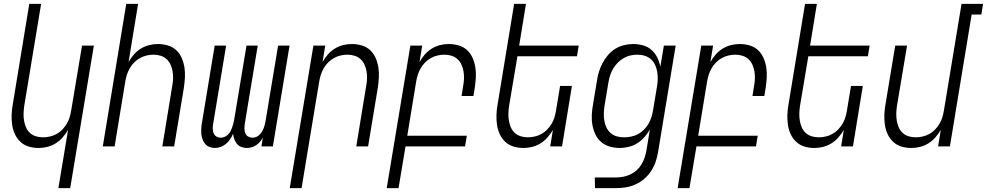

<svg xmlns="http://www.w3.org/2000/svg" viewBox="-20 -755 5089 990"><path d="M281 215 331 -85Q319 -65 303 -46.5Q287 -28 266.5 -15.5Q246 -3 223.5 2.5Q201 8 179 8Q152 8 127.5 0.5Q103 -7 85 -24Q67 -41 56.5 -64Q46 -87 42.5 -112.5Q39 -138 40 -164.5Q41 -191 46 -218L131 -735H192L105 -209Q102 -189 101.5 -170Q101 -151 104 -133Q107 -115 114 -98.5Q121 -82 134 -70Q147 -58 164.5 -52.5Q182 -47 202 -47Q219 -47 237 -51Q255 -55 271.5 -64Q288 -73 301 -86.5Q314 -100 324 -116.5Q334 -133 339 -150Q344 -167 347 -185L403 -520H464L342 215Z M510 0 631 -735H692L643 -435Q654 -455 670 -473.5Q686 -492 706.5 -504.5Q727 -517 749.5 -522.5Q772 -528 794 -528Q821 -528 846 -520.5Q871 -513 889 -496Q907 -479 917 -456Q927 -433 931 -407.5Q935 -382 933.5 -355.5Q932 -329 928 -302L878 0H817L868 -311Q872 -331 872.5 -350Q873 -369 870 -387Q867 -405 859.5 -421.5Q852 -438 839 -450Q826 -462 808.5 -467.5Q791 -473 771 -473Q754 -473 736.5 -469Q719 -465 702.5 -456Q686 -447 672.5 -433.5Q659 -420 649.5 -403.5Q640 -387 634.5 -370Q629 -353 626 -335L571 0Z M1088 8Q1073 8 1059.5 2.5Q1046 -3 1037.5 -13.5Q1029 -24 1024 -37.5Q1019 -51 1018 -65.5Q1017 -80 1018 -95.5Q1019 -111 1022 -126L1087 -520H1146L1079 -116Q1077 -103 1077 -91Q1077 -79 1081.5 -68Q1086 -57 1096 -51Q1106 -45 1118 -45Q1128 -45 1137.5 -49Q1147 -53 1155 -60.5Q1163 -68 1168 -77.5Q1173 -87 1176.5 -96.5Q1180 -106 1182.5 -115.5Q1185 -125 1187 -135L1251 -520H1309L1242 -116Q1240 -103 1240.5 -91Q1241 -79 1245 -68Q1249 -57 1259.5 -51Q1270 -45 1282 -45Q1292 -45 1301.5 -49Q1311 -53 1318.5 -60.5Q1326 -68 1331.5 -77.5Q1337 -87 1340.5 -96.5Q1344 -106 1346 -115.5Q1348 -125 1350 -135L1414 -520H1473L1387 0H1328L1335 -46Q1329 -34 1320.5 -24Q1312 -14 1301 -6.5Q1290 1 1277 4.5Q1264 8 1252 8Q1237 8 1223.5 2.5Q1210 -3 1201.5 -13.5Q1193 -24 1188 -37.5Q1183 -51 1182 -66Q1176 -51 1167 -37.5Q1158 -24 1145.5 -13.5Q1133 -3 1118 2.5Q1103 8 1088 8Z M1474 215 1596 -520H1657L1643 -435Q1654 -455 1670 -473.5Q1686 -492 1706.5 -504.5Q1727 -517 1749.5 -522.5Q1772 -528 1794 -528Q1821 -528 1846 -520.5Q1871 -513 1889 -496Q1907 -479 1917 -456Q1927 -433 1931 -407.5Q1935 -382 1933.5 -355.5Q1932 -329 1928 -302L1878 0H1817L1868 -311Q1872 -331 1872.5 -350Q1873 -369 1870 -387Q1867 -405 1859.5 -421.5Q1852 -438 1839 -450Q1826 -462 1808.5 -467.5Q1791 -473 1771 -473Q1754 -473 1736.5 -469Q1719 -465 1702.5 -456Q1686 -447 1672.5 -433.5Q1659 -420 1649.5 -403.5Q1640 -387 1634.5 -370Q1629 -353 1626 -335L1535 215Z M1974 215 2096 -520H2157L2143 -435Q2154 -455 2170 -473.5Q2186 -492 2206.5 -504.5Q2227 -517 2249.5 -522.5Q2272 -528 2294 -528Q2321 -528 2346 -520.5Q2371 -513 2389 -496Q2407 -479 2417 -456Q2427 -433 2431 -407.5Q2435 -382 2433.5 -355.5Q2432 -329 2428 -302L2421 -260H2360L2368 -311Q2372 -331 2372.5 -350Q2373 -369 2370 -387Q2367 -405 2359.5 -421.5Q2352 -438 2339 -450Q2326 -462 2308.5 -467.5Q2291 -473 2271 -473Q2254 -473 2236.5 -469Q2219 -465 2202.5 -456Q2186 -447 2172.5 -433.5Q2159 -420 2149.5 -403.5Q2140 -387 2134.5 -370Q2129 -353 2126 -335L2080 -55H2387L2378 0H2071L2035 215Z M2679 8Q2652 8 2627.5 0.5Q2603 -7 2585 -24Q2567 -41 2556.5 -64Q2546 -87 2542.5 -112.5Q2539 -138 2540 -164.5Q2541 -191 2546 -218L2631 -735H2692L2657 -520H2964L2955 -465H2648L2605 -209Q2602 -189 2601.5 -170Q2601 -151 2604 -133Q2607 -115 2614 -98.5Q2621 -82 2634 -70Q2647 -58 2664.5 -52.5Q2682 -47 2702 -47Q2719 -47 2737 -51Q2755 -55 2771.5 -64Q2788 -73 2801 -86.5Q2814 -100 2824 -116.5Q2834 -133 2839 -150Q2844 -167 2847 -185L2868 -312H2929L2878 0H2817L2831 -85Q2819 -65 2803 -46.5Q2787 -28 2766.5 -15.5Q2746 -3 2723.5 2.5Q2701 8 2679 8Z M3048 215 3047 160H3157Q3175 160 3193.5 156.5Q3212 153 3230 144.5Q3248 136 3263 122.5Q3278 109 3288 92Q3298 75 3304 57Q3310 39 3313 21L3331 -87Q3318 -65 3301.5 -46.5Q3285 -28 3264.5 -15.5Q3244 -3 3220.5 2.5Q3197 8 3175 8Q3148 8 3123 0.5Q3098 -7 3079 -23.5Q3060 -40 3049.5 -63Q3039 -86 3034.5 -111.5Q3030 -137 3031.5 -164Q3033 -191 3038 -218L3058 -338Q3061 -361 3068 -384Q3075 -407 3086.5 -429Q3098 -451 3114.5 -470.5Q3131 -490 3152 -503Q3173 -516 3197 -522Q3221 -528 3244 -528Q3271 -528 3296 -521Q3321 -514 3339.5 -497.5Q3358 -481 3369 -458.5Q3380 -436 3385 -411L3403 -520H3464L3373 30Q3369 55 3360.5 79.5Q3352 104 3337.5 126.5Q3323 149 3302 167Q3281 185 3256.5 196Q3232 207 3207 211Q3182 215 3157 215ZM3198 -47Q3215 -47 3233.5 -50.5Q3252 -54 3269 -63Q3286 -72 3299.5 -85.5Q3313 -99 3323 -115.5Q3333 -132 3338.5 -149.5Q3344 -167 3347 -185L3367 -305Q3371 -325 3371.5 -344.5Q3372 -364 3369 -383Q3366 -402 3358.5 -419Q3351 -436 3337.5 -448.5Q3324 -461 3305.5 -467Q3287 -473 3267 -473Q3249 -473 3230.5 -469Q3212 -465 3195 -455Q3178 -445 3164.5 -431Q3151 -417 3141 -400Q3131 -383 3125.5 -365Q3120 -347 3117 -329L3097 -209Q3094 -189 3093.5 -170Q3093 -151 3096 -132.5Q3099 -114 3107 -97.5Q3115 -81 3128.5 -69Q3142 -57 3160 -52Q3178 -47 3198 -47Z M3474 215 3596 -520H3657L3643 -435Q3654 -455 3670 -473.5Q3686 -492 3706.5 -504.5Q3727 -517 3749.5 -522.5Q3772 -528 3794 -528Q3821 -528 3846 -520.5Q3871 -513 3889 -496Q3907 -479 3917 -456Q3927 -433 3931 -407.5Q3935 -382 3933.5 -355.5Q3932 -329 3928 -302L3921 -260H3860L3868 -311Q3872 -331 3872.5 -350Q3873 -369 3870 -387Q3867 -405 3859.5 -421.5Q3852 -438 3839 -450Q3826 -462 3808.5 -467.5Q3791 -473 3771 -473Q3754 -473 3736.5 -469Q3719 -465 3702.5 -456Q3686 -447 3672.5 -433.5Q3659 -420 3649.5 -403.5Q3640 -387 3634.5 -370Q3629 -353 3626 -335L3580 -55H3887L3878 0H3571L3535 215Z M4179 8Q4152 8 4127.5 0.5Q4103 -7 4085 -24Q4067 -41 4056.5 -64Q4046 -87 4042.5 -112.5Q4039 -138 4040 -164.5Q4041 -191 4046 -218L4131 -735H4192L4157 -520H4464L4455 -465H4148L4105 -209Q4102 -189 4101.5 -170Q4101 -151 4104 -133Q4107 -115 4114 -98.5Q4121 -82 4134 -70Q4147 -58 4164.5 -52.5Q4182 -47 4202 -47Q4219 -47 4237 -51Q4255 -55 4271.5 -64Q4288 -73 4301 -86.5Q4314 -100 4324 -116.5Q4334 -133 4339 -150Q4344 -167 4347 -185L4368 -312H4429L4378 0H4317L4331 -85Q4319 -65 4303 -46.5Q4287 -28 4266.5 -15.5Q4246 -3 4223.5 2.5Q4201 8 4179 8Z M4679 8Q4652 8 4627.5 0.5Q4603 -7 4585 -24Q4567 -41 4556.5 -64Q4546 -87 4542.5 -112.5Q4539 -138 4540 -164.5Q4541 -191 4546 -218L4596 -520H4657L4605 -209Q4602 -189 4601.5 -170Q4601 -151 4604 -133Q4607 -115 4614 -98.5Q4621 -82 4634 -70Q4647 -58 4664.5 -52.5Q4682 -47 4702 -47Q4719 -47 4737 -51Q4755 -55 4771.5 -64Q4788 -73 4801 -86.5Q4814 -100 4824 -116.5Q4834 -133 4839 -150Q4844 -167 4847 -185L4938 -735H5049L5040 -680H4990L4878 0H4817L4831 -85Q4819 -65 4803 -46.5Q4787 -28 4766.5 -15.5Q4746 -3 4723.5 2.5Q4701 8 4679 8Z"/></svg>

Font: Iosevka Term Curly Lt Obl
Style: Regular
Weight: 300
Italic angle: -9°
Designer: Belleve Invis
Foundry: Belleve Invis
Version: Version 32.3.0